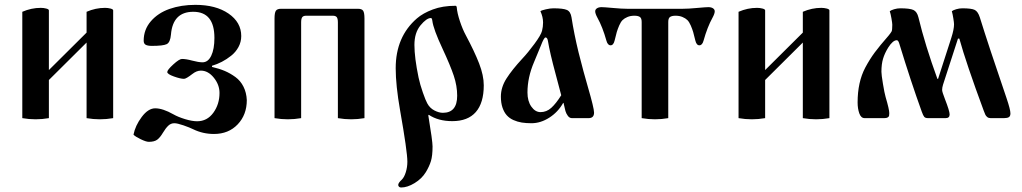

<svg xmlns="http://www.w3.org/2000/svg" viewBox="-20 -499 4317 811"><path d="M74.2 0V-449.2Q112.3 -465.8 152.3 -465.8Q164.1 -465.8 175.3 -462.9Q186.5 -460 186.5 -455.1V-203.1L345.7 -361.3V-449.2Q383.8 -465.8 423.8 -465.8Q435.5 -465.8 446.8 -462.9Q458 -460 458 -455.1V0Q430.2 4.9 401.9 4.9Q373.5 4.9 345.7 0V-319.3L186.5 -161.1V0Q158.7 4.9 130.4 4.9Q102.1 4.9 74.2 0Z M543.9 69.8Q551.3 31.7 578.6 -4.9Q606 -41.5 635.7 -41.5Q667.5 -41.5 712.4 -16.1Q731.9 -4.9 761.7 4.2Q791.5 13.2 812.5 13.2Q855 13.2 881.1 -22.7Q907.2 -58.6 907.2 -106.4Q907.2 -141.1 883.1 -170.9Q858.9 -200.7 828.6 -200.7Q810.5 -200.7 792.5 -186.5Q766.1 -166 757.3 -166Q742.2 -166 714.4 -176Q686.5 -186 686.5 -194.8Q686.5 -203.6 711.9 -226.8Q737.3 -250 748.5 -250Q766.1 -250 791 -243.2Q818.8 -235.8 835.4 -235.8Q858.9 -235.8 872.3 -263.7Q885.7 -291.5 885.7 -338.9Q885.7 -449.2 796.4 -449.2Q710 -449.2 702.1 -353Q699.2 -319.8 684.1 -312.5Q668.9 -305.2 621.6 -305.2Q604 -305.2 595.5 -309.8Q586.9 -314.5 586.9 -327.1Q586.9 -374 617.2 -409.2Q647.5 -444.3 696.3 -461.4Q745.1 -478.5 805.2 -478.5Q891.6 -478.5 945.3 -441.7Q999 -404.8 999 -346.7Q999 -321.8 987.3 -300.3Q975.6 -278.8 956.5 -263.7Q937.5 -248.5 917.2 -238Q897 -227.5 875.5 -221.2V-216.3Q905.3 -209.5 929 -199.5Q952.6 -189.5 974.4 -173.6Q996.1 -157.7 1008.5 -132.8Q1021 -107.9 1022.5 -76.2Q1022.5 -14.2 983.9 26.4Q945.3 66.9 883.8 66.9Q836.9 66.9 795.9 46.9Q781.2 39.6 755.1 30.5Q729 21.5 716.3 21.5Q701.7 21.5 690.7 32Q679.7 42.5 668 62Q656.2 82 644 91.1Q631.8 100.1 608.4 100.1Q597.2 100.1 574 88.9Q550.8 77.6 543.9 69.8Z M1139.6 0V-420.9Q1139.6 -445.3 1145.3 -453.6Q1150.9 -461.9 1167 -461.9H1492.2Q1508.3 -461.9 1513.9 -453.6Q1519.5 -445.3 1519.5 -420.9V0Q1491.7 4.9 1463.4 4.9Q1435.1 4.9 1407.2 0V-404.3Q1407.2 -419.9 1402.6 -426.3Q1397.9 -432.6 1385.7 -432.6H1273.4Q1261.2 -432.6 1256.6 -426.3Q1252 -419.9 1252 -404.3V0Q1224.1 4.9 1195.8 4.9Q1167.5 4.9 1139.6 0Z M1651.4 -210.9Q1651.4 -343.8 1741.2 -421.4Q1766.6 -443.4 1808.1 -459Q1849.6 -474.6 1904.3 -474.6Q1908.2 -474.6 1909.2 -468.8Q1911.1 -443.8 1922.6 -409.4Q1934.1 -375 1947.3 -350.6Q1983.9 -282.2 2003.7 -231.2Q2023.4 -180.2 2023.4 -138.7Q2023.4 -64 1989.7 -25.6Q1956.1 12.7 1890.6 12.7Q1831.1 12.7 1791 -14.2L1789.1 -11.7Q1807.1 96.7 1807.1 119.6Q1807.1 158.7 1800.3 181.2Q1793.5 203.6 1778.8 228Q1761.7 255.9 1731.2 274.4Q1700.7 293 1674.3 293Q1668.9 293 1665.5 289.8Q1662.1 286.6 1662.1 282.2Q1662.1 273.4 1677.7 259.3Q1687.5 249.5 1694.1 228.3Q1700.7 207 1700.7 184.1Q1700.7 141.6 1669.9 -33.2Q1651.4 -138.7 1651.4 -210.9ZM1730.5 -309.1Q1730.5 -255.9 1748 -171.4Q1754.4 -141.6 1766.1 -108.2Q1777.8 -74.7 1784.7 -62.5Q1795.4 -42.5 1814.7 -32.5Q1834 -22.5 1850.6 -22.5Q1911.1 -22.5 1911.1 -94.7Q1911.1 -136.2 1896.7 -179.2Q1882.3 -222.2 1849.6 -292.5Q1810.5 -376 1806.2 -411.1Q1804.7 -422.9 1800.3 -422.9Q1781.7 -422.9 1756.1 -391.8Q1730.5 -360.8 1730.5 -309.1Z M2095.7 -90.8Q2095.7 -130.4 2119.4 -167.5Q2143.1 -204.6 2186 -251Q2210 -276.4 2237.5 -313.7Q2265.1 -351.1 2269.5 -368.7Q2273.9 -386.2 2273.9 -403.8Q2273.9 -427.2 2262.7 -451.7Q2267.6 -455.6 2285.9 -459.7Q2304.2 -463.9 2317.4 -463.9Q2358.9 -463.9 2374.5 -457Q2390.1 -450.2 2394 -425.8Q2404.8 -356 2423.8 -277.8Q2445.3 -192.4 2463.4 -130.9Q2489.3 -42 2489.3 -23.4Q2489.3 0 2466.3 0H2396Q2385.7 0 2378.7 -9.5Q2371.6 -19 2368.4 -30Q2365.2 -41 2360.4 -64L2358.9 -64.5Q2337.4 -25.9 2300.5 -2.2Q2263.7 21.5 2224.6 21.5Q2202.1 21.5 2183.8 18.6Q2165.5 15.6 2148.7 8.1Q2131.8 0.5 2120.6 -12Q2109.4 -24.4 2102.5 -44.4Q2095.7 -64.5 2095.7 -90.8ZM2208 -108.4Q2208 -71.8 2224.4 -48.6Q2240.7 -25.4 2263.2 -25.4Q2288.6 -25.4 2308.6 -43.5Q2328.6 -61.5 2350.6 -96.7Q2342.8 -128.4 2327.1 -185.5Q2302.7 -275.4 2294.4 -326.2Q2292 -340.8 2284.2 -340.8Q2277.8 -340.8 2264.6 -306.2Q2254.9 -281.2 2235.8 -236.8Q2208 -171.9 2208 -108.4Z M2494.1 -451.2Q2494.1 -459 2501.5 -463.9Q2508.8 -468.8 2521.5 -468.8Q2531.2 -468.8 2569.8 -465.3Q2606 -461.9 2629.9 -461.9H2863.3Q2887.7 -461.9 2923.3 -465.3Q2961.9 -468.8 2971.7 -468.8Q2984.4 -468.8 2991.7 -463.9Q2999 -459 2999 -451.2Q2999 -441.4 2989.7 -424.3Q2967.8 -384.8 2951.7 -327.1Q2946.3 -307.6 2934.1 -307.6Q2921.9 -307.6 2917 -328.1Q2911.6 -351.1 2908 -363.5Q2904.3 -376 2897.7 -391.4Q2891.1 -406.7 2883.3 -414.3Q2875.5 -421.9 2862.8 -427.2Q2850.1 -432.6 2833.5 -432.6Q2818.4 -432.6 2810.5 -427.5Q2802.7 -422.4 2802.7 -406.2V0Q2774.9 4.9 2746.6 4.9Q2718.3 4.9 2690.4 0V-406.2Q2690.4 -422.4 2682.6 -427.5Q2674.8 -432.6 2659.7 -432.6Q2643.1 -432.6 2630.4 -427.2Q2617.7 -421.9 2609.9 -414.3Q2602.1 -406.7 2595.5 -391.4Q2588.9 -376 2585.2 -363.5Q2581.5 -351.1 2576.2 -328.1Q2571.3 -307.6 2559.1 -307.6Q2546.9 -307.6 2541.5 -327.1Q2525.4 -384.8 2503.4 -424.3Q2494.1 -441.4 2494.1 -451.2Z M3099.6 0V-449.2Q3137.7 -465.8 3177.7 -465.8Q3189.5 -465.8 3200.7 -462.9Q3211.9 -460 3211.9 -455.1V-203.1L3371.1 -361.3V-449.2Q3409.2 -465.8 3449.2 -465.8Q3460.9 -465.8 3472.2 -462.9Q3483.4 -460 3483.4 -455.1V0Q3455.6 4.9 3427.2 4.9Q3398.9 4.9 3371.1 0V-319.3L3211.9 -161.1V0Q3184.1 4.9 3155.8 4.9Q3127.4 4.9 3099.6 0Z M3602.5 -66.4Q3602.5 -152.3 3634.8 -213.4Q3653.8 -249 3674.8 -277.3Q3695.8 -305.7 3733.4 -348.6Q3742.2 -359.4 3746.1 -366.2Q3749 -371.6 3749 -394.5Q3749 -400.9 3745.4 -421.6Q3741.7 -442.4 3738.3 -451.7Q3743.7 -456.1 3756.8 -460Q3770 -463.9 3782.7 -463.9Q3823.2 -463.9 3838.4 -456.8Q3853.5 -449.7 3859.4 -425.8Q3887.7 -308.1 3939.5 -166H3942.4L3998.5 -339.8Q4009.8 -375 4009.8 -396.5Q4009.8 -403.3 4006.8 -421.6Q4003.9 -439.9 4000.5 -451.7Q4005.9 -456.1 4019 -460Q4032.2 -463.9 4044.9 -463.9Q4084 -463.9 4097.4 -457Q4110.8 -450.2 4118.7 -425.8Q4154.3 -310.5 4231.4 -85Q4248 -36.1 4248 -20Q4248 -8.3 4241.5 -4.2Q4234.9 0 4220.7 0H4164.1Q4155.8 0 4150.1 -4.6Q4144.5 -9.3 4142.1 -14.4Q4139.6 -19.5 4135.3 -31.2Q4060.5 -233.4 4032.2 -335.9H4026.4L3963.4 -141.6Q3959.5 -128.9 3959.5 -119.1Q3959.5 -110.8 3971.2 -81.1Q3991.2 -29.8 3991.2 -15.6Q3991.2 0 3974.1 0H3899.9Q3888.7 0 3884 -5.4Q3879.4 -10.7 3873.5 -27.3Q3827.1 -155.8 3778.8 -314Q3774.4 -329.1 3768.1 -329.1Q3751.5 -329.1 3731.9 -298.3Q3716.8 -273.9 3710 -251Q3703.1 -228 3703.1 -195.8Q3703.1 -183.6 3709.5 -145Q3715.8 -106.4 3720.7 -89.4Q3736.3 -36.6 3736.3 -21Q3736.3 -13.7 3735.4 -9.8Q3734.4 -5.9 3729.5 -2.9Q3724.6 0 3715.3 0H3632.3Q3616.7 0 3609.6 -20.3Q3602.5 -40.5 3602.5 -66.4Z"/></svg>

Font: Monomachus
Style: Medium
Weight: 500
Designer: Alexey Kryukov
Version: Version 1.0